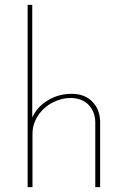

<svg xmlns="http://www.w3.org/2000/svg" viewBox="-20 -772 527 792"><path d="M393 -273V0H373V-271Q371 -313 345.5 -339.5Q320 -366 274 -368Q233 -368 196 -348.5Q159 -329 136.5 -294.5Q114 -260 114 -219V0H94V-752H113V-287Q132 -330 176.5 -357.5Q221 -385 276 -385Q328 -385 359.5 -354Q391 -323 393 -273Z"/></svg>

Font: Josefin Sans Thin
Style: Regular
Weight: 250
Designer: Santiago Orozco
Foundry: Typemade
Version: Version 2.000